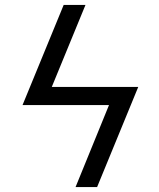

<svg xmlns="http://www.w3.org/2000/svg" viewBox="-20 -755 640 775"><path d="M285 0 420 -331H71L237 -735H325L189 -404H538L372 0Z"/></svg>

Font: Iosevka Curly Extended
Style: Italic
Weight: 400
Width: 7
Italic angle: -9°
Monospace: yes
Designer: Belleve Invis
Foundry: Belleve Invis
Version: Version 11.1.0; ttfautohint (v1.8.3)